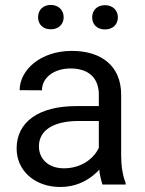

<svg xmlns="http://www.w3.org/2000/svg" viewBox="-20 -743 584 773"><path d="M381.3 -44.9C384.8 -27.8 388.2 -11.7 392.6 0H485.8V-7.3C474.1 -34.2 467.8 -75.7 467.8 -116.2V-361.3C467.8 -480 385.3 -538.1 269.5 -538.1C142.1 -538.1 59.1 -460.4 59.1 -379.9L148.9 -379.4C148.9 -429.2 195.3 -467.3 264.6 -467.3C338.9 -467.3 377.9 -426.8 377.9 -362.3V-315.9H287.1C137.7 -315.9 46.9 -253.4 46.9 -145C46.9 -57.1 118.7 9.8 222.7 9.8C280.8 9.8 325.2 -11.7 358.4 -39.6C366.2 -45.9 373.5 -52.7 379.9 -60.1C380.4 -55.2 380.9 -50.3 381.3 -44.9ZM371.6 -136.2C348.6 -97.2 299.8 -65.4 237.3 -65.4C173.3 -65.4 136.7 -104.5 136.7 -153.8C136.7 -218.3 194.8 -255.9 296.9 -255.9H377.9V-147.9C376 -144 374 -140.1 371.6 -136.2ZM133.3 -673.3C133.3 -646 151.9 -625 184.6 -625C216.3 -625 236.3 -646 236.3 -673.3C236.3 -701.7 216.3 -723.1 184.6 -723.1C151.9 -723.1 133.3 -701.7 133.3 -673.3ZM351.1 -672.9C351.1 -645 370.1 -624.5 402.8 -624.5C434.6 -624.5 454.6 -645 454.6 -672.9C454.6 -700.7 434.6 -722.2 402.8 -722.2C370.1 -722.2 351.1 -700.7 351.1 -672.9Z"/></svg>

Font: Bert Sans
Style: Regular
Weight: 400
Designer: Christian Robertson (Google), Cristiano Sobral
Foundry: Google, Cristiano Sobral
Version: Version 3.101